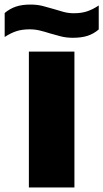

<svg xmlns="http://www.w3.org/2000/svg" viewBox="-60 -821 452 841"><path d="M66.5 0V-595H266V0ZM259.5 -655.5Q230.5 -655.5 206 -661.8Q181.5 -668 158 -675Q136.5 -682 115 -687.2Q93.5 -692.5 69.5 -692.5Q36 -692.5 11.2 -684.2Q-13.5 -676 -39.5 -659V-764Q-17 -783 9.5 -792Q36 -801 73.5 -801Q102.5 -801 127.2 -794.8Q152 -788.5 175 -781.5Q197 -774.5 218.5 -768.8Q240 -763 263.5 -763Q297 -763 322 -771.5Q347 -780 372.5 -797V-692Q350.5 -673 323.8 -664.2Q297 -655.5 259.5 -655.5Z"/></svg>

Font: Encode Sans SC SemiExpanded ExtraBold
Style: Regular
Weight: 800
Width: 6
Designer: Multiple Designers
Foundry: Impallari Type
Version: Version 3.002